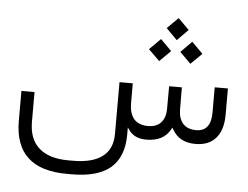

<svg xmlns="http://www.w3.org/2000/svg" viewBox="-58 -735 1326 1026"><g transform="rotate(5 605.0 -221.5)"><path d="M800.3 -603.5 859.4 -543.9 918 -603.5 859.4 -662.1ZM883.8 -482.9 942.9 -424.3 1002.4 -482.9 942.9 -542.5ZM715.8 -482.9 775.4 -424.3 834.5 -482.9 775.4 -542.5ZM645.5 -186.5V-293.5H574.2V-15.6C574.2 38.1 556.6 78.6 521 105.5C485.4 132.8 432.6 146.5 363.3 146.5H338.4C269 146.5 216.3 130.4 180.7 98.6C144.5 66.9 126.5 20 126.5 -42.5V-201.2H56.2V-42C56.2 45.9 79.6 111.3 126.5 154.3C172.9 197.8 243.7 219.2 338.4 219.2H363.3C456.1 219.2 525.4 199.7 571.3 160.2C616.7 121.1 639.6 61.5 639.6 -18.1V-34.2V-56.2L652.8 -38.6C671.9 -13.2 701.7 -0.5 742.7 0C803.7 0 846.2 -21.5 870.6 -64.9L876.5 -76.2L883.3 -65.4C896.5 -43 913.1 -26.4 933.1 -16.1C952.6 -5.4 977.5 0 1007.8 0C1054.7 0 1090.8 -14.6 1116.2 -43.9C1141.6 -72.8 1154.3 -114.7 1154.3 -169.9V-310.5H1083.5V-173.8C1083.5 -141.6 1077.1 -116.7 1064 -99.6C1050.8 -82.5 1030.8 -73.7 1004.9 -73.7C974.1 -73.7 950.2 -82.5 934.1 -100.1C918 -117.2 909.7 -142.6 909.2 -175.8L908.7 -294.9H840.3L839.8 -174.8C839.8 -142.1 831.5 -117.2 815.4 -99.6C799.3 -82 775.9 -73.2 745.6 -73.2C724.1 -73.2 706.1 -77.6 690.9 -85.9C675.8 -94.2 664.6 -106.9 657.2 -124C649.4 -141.1 645.5 -161.6 645.5 -186.5Z"/></g></svg>

Font: Shabnam FD Light
Style: Regular
Weight: 300
Foundry: DejaVu fonts team - Redesigned by Saber Rastikerdar - Based on Vazir font
Version: Version 5.00;October 20, 2019;FontCreator 12.0.0.2547 64-bit